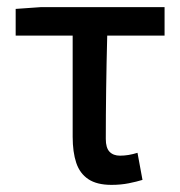

<svg xmlns="http://www.w3.org/2000/svg" viewBox="-20 -509 506 539"><path d="M293 10Q252 10 228 -6Q204 -22 194 -52Q184 -82 184 -125V-409H24V-484L95 -489H442V-409H281Q279 -332 278 -258Q277 -184 277 -119Q277 -94 287.5 -83Q298 -72 317 -72Q329 -72 341 -74Q353 -76 366 -80L380 -4Q364 1 341.5 5.5Q319 10 293 10Z"/></svg>

Font: Source Sans 3 Medium
Style: Regular
Weight: 500
Designer: Paul D. Hunt
Foundry: Adobe
Version: Version 3.052;hotconv 1.1.0;makeotfexe 2.6.0